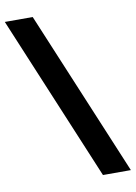

<svg xmlns="http://www.w3.org/2000/svg" viewBox="-94 -732 646 914"><g transform="rotate(-10 229.0 -274.5)"><path d="M463.3 124.5H328.4L-5.2 -674.3H129.6Z"/></g></svg>

Font: Anek Bangla Medium
Style: Regular
Weight: 500
Designer: Sulekha Rajkumar (Bangla), Yesha Goshar (Latin)
Foundry: Ek Type
Version: Version 1.003